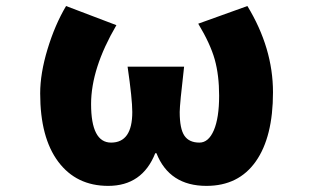

<svg xmlns="http://www.w3.org/2000/svg" viewBox="-20 -603 1040 637"><path d="M338.9 13.7Q233.4 13.7 173.3 -66.4Q113.3 -146.5 113.3 -293Q113.3 -359.4 137.7 -439.9Q162.1 -520.5 199.2 -583L366.2 -519.5Q282.2 -376 282.2 -257.8Q282.2 -129.9 348.6 -129.9Q418.9 -129.9 418.9 -231.4Q418.9 -274.4 403.3 -381.8H590.8Q576.2 -255.9 576.2 -231.4Q576.2 -175.8 591.8 -152.8Q607.4 -129.9 641.6 -129.9Q671.9 -129.9 689.5 -170.9Q707 -211.9 707 -285.2Q707 -353.5 692.4 -405.8Q677.7 -458 637.7 -524.4L800.8 -583Q885.7 -443.4 885.7 -296.9Q885.7 -148.4 828.6 -67.4Q771.5 13.7 665 13.7Q542 13.7 499 -94.7H495.1Q452.1 13.7 338.9 13.7Z"/></svg>

Font: GenEi Gothic M Heavy
Style: Regular
Weight: 800
Designer: o_tamon (Modified); [Source Han Sans]
Ryoko NISHIZUKA  (kana & ideographs); Paul D. Hunt (Latin, Greek & Cyrillic); Wenl
Version: Version 1.1a;Original Version 1.004